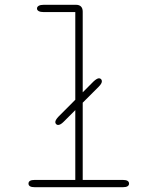

<svg xmlns="http://www.w3.org/2000/svg" viewBox="-20 -782 659 802"><path d="M222.5 -260Q218 -260 214.5 -263.5Q211 -267 211 -272Q211 -280.5 224 -294.5L370.5 -441.5Q385 -455 393.5 -455Q398.5 -455 402 -451.5Q405.5 -448 405.5 -442.5Q405.5 -433 392.5 -420L245.5 -273Q232.5 -260 222.5 -260ZM125.5 0Q111.5 0 105.2 -4Q99 -8 99 -15Q99 -22.5 105.2 -26.5Q111.5 -30.5 125.5 -30.5H294.5V-731.5H163Q149 -731.5 141.8 -735.5Q134.5 -739.5 134.5 -746.5Q134.5 -753.5 141.8 -757.8Q149 -762 163 -762H297Q311 -762 318.2 -754.8Q325.5 -747.5 325.5 -733.5V-30.5H492.5Q506.5 -30.5 512.8 -26.5Q519 -22.5 519 -15Q519 -8 512.8 -4Q506.5 0 492.5 0Z"/></svg>

Font: Sono ExtraLight Monospace ExtraLight
Style: Regular
Weight: 250
Version: Version 2.112